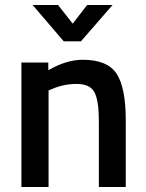

<svg xmlns="http://www.w3.org/2000/svg" viewBox="-20 -751 586 771"><path d="M175 0H66V-500H174V-469Q247 -511 312 -511Q412 -511 448.5 -454.5Q485 -398 485 -268V0H377V-265Q377 -346 359.5 -380Q342 -414 288 -414Q237 -414 190 -394L175 -388ZM236 -585 111 -731H213L272 -656L330 -731H432L305 -585Z"/></svg>

Font: TitilliumWebSemiBold
Style: Bold
Weight: 600
Version: Version 1.001;PS 57.000;hotconv 1.0.70;makeotf.lib2.5.55311